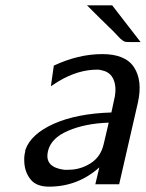

<svg xmlns="http://www.w3.org/2000/svg" viewBox="-20 -687 545 717"><path d="M74 -120Q74 -126 75 -128Q96 -187 181.5 -225Q267 -263 396 -267L405 -309Q415 -347 409 -374Q400 -416 362 -424Q352 -427 344 -427Q271 -427 198 -383L170 -365L181 -442Q273 -485 362 -485Q449 -485 481 -435Q513 -385 495 -304L425 1H336L351 -62Q271 10 163 10Q117 10 95.5 -15.5Q74 -41 71 -77Q69 -104 74 -120ZM159 -122Q159 -121 158.5 -119Q158 -117 158 -116Q149 -62 220 -53H235Q280 -53 318 -77Q356 -101 367 -148L386 -229Q298 -226 234 -198.5Q170 -171 159 -122ZM305 -667H399L505 -530H465Q455 -530 450 -530.5Q445 -531 438.5 -535.5Q432 -540 428.5 -543.5Q425 -547 412.5 -560.5Q400 -574 388 -585L344 -628Q342 -631 339 -633Z"/></svg>

Font: Coval
Style: Book Italic
Weight: 350
Foundry: Context Ltd
Version: Version 001.000